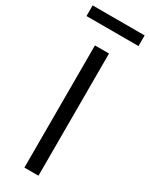

<svg xmlns="http://www.w3.org/2000/svg" viewBox="-250 -925 758 969"><g transform="rotate(30 128.5 -440.5)"><path d="M88 0V-712H170V0ZM-23 -819V-881H280V-819Z"/></g></svg>

Font: Muli
Style: Regular
Weight: 400
Designer: Vernon Adams
Foundry: Vernon Adams
Version: Version 2.000